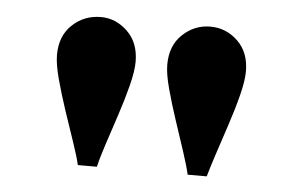

<svg xmlns="http://www.w3.org/2000/svg" viewBox="-35 -767 635 411"><g transform="rotate(5 283.0 -561.0)"><path d="M381 -401Q377 -419 367 -449.5Q357 -480 345.5 -514.5Q334 -549 325.5 -580.5Q317 -612 317 -632Q317 -673 342.5 -697Q368 -721 402 -721Q436 -721 461 -697Q486 -673 486 -632Q486 -612 478 -580.5Q470 -549 458.5 -514.5Q447 -480 437 -449.5Q427 -419 422 -401ZM145 -401Q141 -419 130.5 -449.5Q120 -480 108.5 -514.5Q97 -549 88.5 -580.5Q80 -612 80 -632Q80 -673 105.5 -697Q131 -721 167 -721Q199 -721 224 -697Q249 -673 249 -632Q249 -612 241 -580.5Q233 -549 221.5 -514.5Q210 -480 200 -449.5Q190 -419 186 -401Z"/></g></svg>

Font: Inclusive Sans
Style: Regular
Weight: 400
Designer: Olivia King
Foundry: Olivia King
Version: Version 2.004